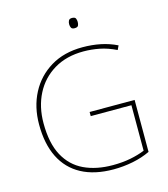

<svg xmlns="http://www.w3.org/2000/svg" viewBox="-131 -1009 982 1121"><g transform="rotate(-15 360.0 -448.5)"><path d="M367 -350H639V-36Q591 -13 533.5 -1.5Q476 10 417 10Q302 10 223 -32.5Q144 -75 103.5 -156.5Q63 -238 63 -355Q63 -461 106.5 -544.5Q150 -628 231 -677Q312 -726 424 -726Q481 -726 532.5 -715.5Q584 -705 631 -682L619 -657Q568 -682 519.5 -691.5Q471 -701 423 -701Q320 -701 245 -656Q170 -611 130 -533Q90 -455 90 -356Q90 -235 130.5 -160Q171 -85 245 -50Q319 -15 419 -15Q477 -15 525.5 -24.5Q574 -34 613 -50V-325H367ZM409 -907Q427 -907 431.5 -897.5Q436 -888 436 -876Q436 -863 431.5 -854Q427 -845 409 -845Q394 -845 389 -854Q384 -863 384 -876Q384 -888 389 -897.5Q394 -907 409 -907Z"/></g></svg>

Font: Noto Sans Khmer Thin
Style: Regular
Weight: 250
Version: Version 2.003